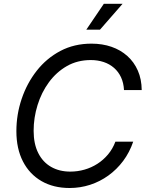

<svg xmlns="http://www.w3.org/2000/svg" viewBox="-20 -964 768 995"><path d="M340.8 10.3Q256.8 10.3 194.8 -25.6Q132.8 -61.5 98.9 -127.4Q64.9 -193.4 64.9 -284.2Q64.9 -370.6 92.3 -451.7Q119.6 -532.7 170.4 -597.4Q221.2 -662.1 293 -700Q364.7 -737.8 454.1 -737.8Q510.7 -737.8 557.9 -721.4Q605 -705.1 639.9 -673.8Q674.8 -642.6 694.3 -598.1Q713.9 -553.7 714.4 -497.1H622.6Q620.6 -534.7 607.2 -563.5Q593.8 -592.3 570.8 -612.3Q547.9 -632.3 517.1 -642.6Q486.3 -652.8 450.7 -652.8Q381.3 -652.8 326.7 -621.6Q272 -590.3 233.4 -537.6Q194.8 -484.9 174.6 -419.4Q154.3 -354 154.3 -286.1Q154.3 -218.3 178.2 -170.9Q202.1 -123.5 244.9 -99.1Q287.6 -74.7 344.2 -74.7Q382.3 -74.7 418 -85Q453.6 -95.2 484.6 -115Q515.6 -134.8 539.8 -163.6Q564 -192.4 578.1 -230H670.4Q651.4 -174.3 618.4 -130.1Q585.4 -85.9 541.7 -54.4Q498 -22.9 447 -6.3Q396 10.3 340.8 10.3ZM427.2 -810.1 518.1 -944.3H615.2L498 -810.1Z"/></svg>

Font: Inter 18pt
Style: Italic
Weight: 400
Italic angle: -9.3988°
Designer: Rasmus Andersson
Foundry: rsms
Version: Version 4.001;git-66647c0bb